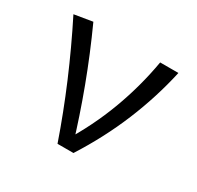

<svg xmlns="http://www.w3.org/2000/svg" viewBox="-101 -537 670 653"><g transform="rotate(30 234.0 -210.5)"><path d="M194.6 0Q159.3 -102.1 115.9 -204.4Q72.5 -306.6 21.1 -408.7L92.6 -420.5Q138.2 -320.5 175.6 -220.3Q213 -120.1 243 -20.1H208.8Q267.8 -115.4 304.5 -214Q341.1 -312.6 358.6 -414.2H430.2Q406.6 -307.4 363.8 -203.7Q321 -100 257.2 0Z"/></g></svg>

Font: Ysabeau
Style: Bold
Weight: 700
Designer: Christian Thalmann (Catharsis Fonts)
Version: Version 2.000;gftools[0.9.27.dev2+g8671c4b]